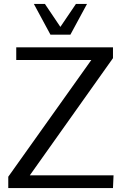

<svg xmlns="http://www.w3.org/2000/svg" viewBox="-20 -955 614 975"><path d="M22 0V-57.6L443.8 -650.4H62.5V-714.8H553.7V-659.7L131.3 -64.5H556.6L553.7 0ZM236.3 -778.8 151.9 -935.1H208L286.6 -818.4L365.7 -935.1H421.9L337.4 -778.8Z"/></svg>

Font: Pontano Sans
Style: Regular
Weight: 400
Designer: Vernon Adams
Foundry: Vernon Adams
Version: Version 2.001